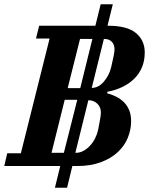

<svg xmlns="http://www.w3.org/2000/svg" viewBox="-48 -800 700 902"><path d="M235 -20H-28L-14 -80H50L185 -619H121L136 -679H400L425 -780H482L457 -679H461Q550 -679 591 -644.5Q632 -610 632 -554Q632 -515 619 -484Q606 -453 582.5 -430Q559 -407 527 -391.5Q495 -376 457 -369L455 -362Q477 -356 497.5 -346Q518 -336 534 -320Q550 -304 559 -282Q568 -260 568 -231Q568 -191 552.5 -153Q537 -115 505.5 -85.5Q474 -56 426 -38Q378 -20 314 -20H292L267 82H210ZM306 -82H308Q326 -82 342.5 -90.5Q359 -99 373.5 -114Q388 -129 398 -148.5Q408 -168 413 -190Q420 -225 423 -244Q426 -263 426 -271Q426 -297 409 -313Q392 -329 369 -329H367ZM383 -387Q414 -387 439 -415.5Q464 -444 474 -483Q482 -517 486 -537.5Q490 -558 490 -569Q490 -590 477.5 -603.5Q465 -617 442 -617H440ZM194 -82H252L315 -331H256ZM270 -386H329L386 -617H328Z"/></svg>

Font: IBM Plex Serif
Style: Bold Italic
Weight: 700
Italic angle: -14°
Designer: Mike Abbink, Paul van der Laan, Pieter van Rosmalen
Foundry: Bold Monday
Version: Version 3.001